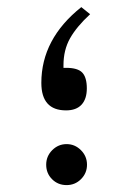

<svg xmlns="http://www.w3.org/2000/svg" viewBox="-20 -523 367 542"><path d="M110.4 -58.1Q110.4 -82 127.4 -99.1Q144.5 -116.2 168 -116.2Q191.4 -116.2 208.5 -99.1Q225.6 -82 225.6 -58.1Q225.6 -34.2 208.7 -17.3Q191.9 -0.5 168 -0.5Q143.6 -0.5 127 -17.1Q110.4 -33.7 110.4 -58.1ZM234.4 -482.9Q196.3 -447.8 177.7 -414.8Q159.2 -381.8 159.2 -338.9V-331.5H166.5Q199.7 -331.5 212.4 -317.9Q225.1 -304.2 225.1 -273.4Q225.1 -243.7 210.2 -227.5Q195.3 -211.4 166.5 -211.4Q96.7 -211.4 96.7 -289.1Q96.7 -413.1 209.5 -502.9Z"/></svg>

Font: Shabnam Light FD-WOL
Style: Light-FD-WOL
Weight: 300
Foundry: DejaVu fonts team - Redesigned by Saber Rastikerdar - Based on Vazir font
Version: Version 5.0.0